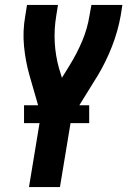

<svg xmlns="http://www.w3.org/2000/svg" viewBox="-20 -550 540 775"><path d="M97 205 145 -86 99 -246Q83 -302 77 -363Q71 -424 82 -486L89 -530H214L207 -486Q198 -432 201 -378.5Q204 -325 218 -275L230 -236L262 -288Q291 -335 312 -385Q333 -435 341 -486L349 -530H474L467 -486Q456 -424 432 -362.5Q408 -301 374 -244Q372 -241 370.5 -238.5Q369 -236 367 -233L268 -73L222 205ZM340 -53H77V-125H340Z"/></svg>

Font: Iosevka Curly XBdObl
Style: Regular
Weight: 800
Italic angle: -9°
Monospace: yes
Designer: Belleve Invis
Foundry: Belleve Invis
Version: Version 11.1.0; ttfautohint (v1.8.3)